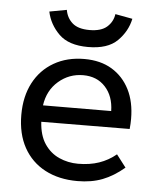

<svg xmlns="http://www.w3.org/2000/svg" viewBox="-48 -664 588 721"><g transform="rotate(5 245.5 -303.5)"><path d="M446 -51Q406 -17 364.5 -1Q323 15 270 15Q200 15 148 -12.5Q96 -40 67.5 -91.5Q39 -143 39 -215Q39 -284 66 -335.5Q93 -387 142.5 -415.5Q192 -444 257 -444Q318 -444 361 -418Q404 -392 427.5 -345.5Q451 -299 451 -235Q451 -226 450.5 -216.5Q450 -207 449 -197L116 -195Q119 -144 140.5 -112Q162 -80 195.5 -65Q229 -50 267 -50Q311 -50 346 -62Q381 -74 410 -98ZM374 -258Q373 -314 341.5 -348.5Q310 -383 258 -383Q205 -383 165 -348.5Q125 -314 117 -257ZM266 -490Q193 -490 156.5 -526Q120 -562 110 -610L175 -622Q180 -592 201.5 -573Q223 -554 266 -554Q310 -554 332 -573.5Q354 -593 358 -622L423 -610Q413 -562 376.5 -526Q340 -490 266 -490Z"/></g></svg>

Font: Podkova
Style: Regular
Weight: 400
Designer: Ilya Yudin
Foundry: Cyreal (www.cyreal.org)
Version: Version 2.103